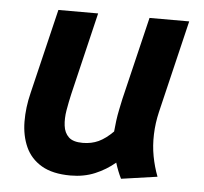

<svg xmlns="http://www.w3.org/2000/svg" viewBox="-44 -570 666 628"><g transform="rotate(5 289.0 -256.0)"><path d="M209.5 12Q150.5 12 114.2 -9.4Q78 -30.8 61.4 -67.6Q44.8 -104.5 44.4 -150.8Q44 -197 56.2 -246L123 -524H253.5L189 -254Q182.8 -227 178.1 -199.6Q173.5 -172.2 176.4 -148.9Q179.2 -125.5 193.8 -111.6Q208.2 -97.8 240 -97.8Q268.5 -97.8 291.8 -108.6Q315 -119.5 339.2 -143.8Q340.8 -161 343.1 -179.5Q345.5 -198 349.5 -217Q353.5 -236 356.8 -251.8L422.2 -524H552.5L479.8 -220.2Q471 -183.2 469.8 -146.1Q468.5 -109 475 -74.5Q481.5 -40 493.5 -8.8L375.2 8.2Q369.2 -3.8 364.4 -16.1Q359.5 -28.5 355 -43Q325.5 -18.2 289.5 -3.1Q253.5 12 209.5 12Z"/></g></svg>

Font: Ubuntu Sans
Style: Italic
Weight: 400
Italic angle: -13.5°
Designer: Dalton Maag Ltd
Foundry: Dalton Maag Ltd
Version: Version 1.006